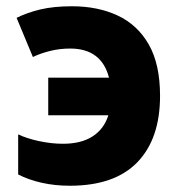

<svg xmlns="http://www.w3.org/2000/svg" viewBox="-20 -584 570 613"><path d="M203 9Q155 9 113 -0.5Q71 -10 38 -27V-155Q65 -142 104.5 -133.5Q144 -125 181 -125Q239 -125 275.5 -148.5Q312 -172 326 -216H134V-336H328Q304 -429 204 -429Q171 -429 140.5 -421.5Q110 -414 85 -402L33 -527Q67 -544 109.5 -554Q152 -564 210 -564Q292 -564 355.5 -534.5Q419 -505 455 -442Q491 -379 491 -278Q491 -141 418.5 -66Q346 9 203 9Z"/></svg>

Font: Noto Sans Mono Condensed Black
Style: Regular
Weight: 900
Width: 3
Designer: Monotype Design Team
Foundry: Monotype Imaging Inc.
Version: Version 2.014